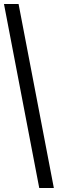

<svg xmlns="http://www.w3.org/2000/svg" viewBox="-20 -828 291 968"><path d="M177.9 120 0 -808H73.6L251.5 120Z"/></svg>

Font: Encode Sans Condensed Thin
Style: Regular
Weight: 100
Width: 3
Designer: Multiple Designers
Foundry: Impallari Type
Version: Version 3.002